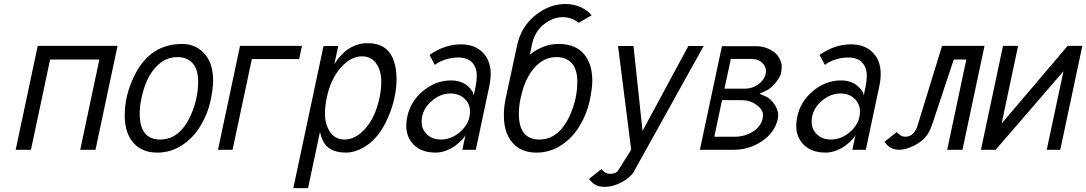

<svg xmlns="http://www.w3.org/2000/svg" viewBox="-20 -756 5482 969"><path d="M170.4 -524.4H573.2L461.9 0H384.8L481.4 -455.6H232.9L136.2 0H59.1Z M898.9 -534.2Q958.5 -534.2 1000 -497.1Q1055.7 -447.3 1055.7 -348.6Q1055.7 -309.6 1042.2 -246.1Q1028.8 -182.6 992.4 -121.6Q956.1 -60.5 898.9 -23.2Q841.8 14.2 774.2 14.2Q706.5 14.2 665 -23.4Q609.4 -73.7 609.4 -174.3Q609.4 -274.9 658.7 -375Q737.3 -534.2 898.9 -534.2ZM685.1 -182.1Q685.1 -51.8 788.6 -51.8Q890.1 -51.8 945.8 -181.2Q980 -260.7 980 -343.8Q980 -405.8 952.1 -436.8Q924.3 -467.8 876 -467.8Q827.6 -467.8 790 -439Q720.7 -385.7 694.3 -262.2Q685.1 -220.2 685.1 -182.1Z M1489.7 -458H1251L1153.8 0H1080.1L1191.4 -524.4H1503.9Z M1981 -366.2 1981.4 -360.4Q1981.4 -260.7 1937.5 -161.1Q1890.1 -52.2 1810.5 -9.3Q1767.6 14.2 1726.6 14.2Q1634.3 14.2 1607.4 -50.8Q1599.6 -68.4 1594.7 -89.8L1534.7 193.4H1460.4L1612.8 -523.9H1687L1667.5 -432.6Q1734.4 -538.1 1835.9 -538.1Q1934.6 -538.1 1965.8 -453.1Q1980.5 -414.1 1981 -366.2ZM1895.5 -263.2Q1904.3 -303.2 1904.3 -344Q1904.3 -384.8 1890.1 -416Q1864.3 -471.7 1807.6 -471.7Q1751 -471.7 1700 -414.8Q1648.9 -357.9 1628.9 -262.2Q1620.1 -220.7 1620.1 -180.4Q1620.1 -140.1 1635.3 -108.4Q1661.6 -51.8 1718.5 -51.8Q1775.4 -51.8 1825.2 -108.9Q1875 -166 1895.5 -263.2Z M2331.1 -251Q2302.2 -284.2 2253.7 -284.2Q2205.1 -284.2 2163.1 -250Q2107.9 -205.6 2107.9 -141.1Q2107.9 -107.9 2127.9 -85Q2155.8 -51.8 2205.3 -51.8Q2254.9 -51.8 2296.9 -85.9Q2352.1 -130.4 2352.1 -193.8Q2352.1 -227.1 2331.1 -251ZM2255.9 -350.1Q2306.2 -350.1 2338.1 -323.5Q2370.1 -296.9 2370.6 -272.9L2380.4 -319.8Q2386.2 -347.7 2386.2 -376.5Q2386.2 -405.3 2372.6 -427.7Q2350.1 -465.8 2292.5 -465.8Q2260.3 -465.8 2227.8 -455.6Q2195.3 -445.3 2174.8 -428.2L2147.9 -479Q2224.6 -532.2 2306.2 -532.2Q2387.7 -532.2 2429.2 -476.1Q2456.5 -438.5 2456.5 -382.8Q2456.5 -354.5 2449.2 -319.8L2381.3 0H2313.5L2329.6 -76.2Q2322.3 -55.2 2280.3 -22.5Q2261.7 -7.8 2233.6 3.2Q2205.6 14.2 2178.7 14.2Q2098.6 14.2 2058.6 -36.1Q2030.3 -71.8 2030.3 -121.6Q2030.3 -142.1 2035.6 -168Q2052.2 -245.6 2116.2 -297.9Q2180.2 -350.1 2255.9 -350.1Z M2598.6 -182.1Q2598.6 -51.8 2702.1 -51.8Q2803.7 -51.8 2859.4 -181.2Q2893.6 -260.7 2893.6 -343.8Q2893.6 -405.8 2865.7 -436.8Q2837.9 -467.8 2789.6 -467.8Q2741.2 -467.8 2703.6 -439Q2634.3 -385.7 2607.9 -262.2Q2598.6 -220.2 2598.6 -182.1ZM2653.8 -480Q2722.7 -534.2 2797.4 -534.2Q2872.1 -534.2 2913.6 -497.1Q2969.2 -447.3 2969.2 -348.6Q2969.2 -309.6 2955.8 -246.1Q2942.4 -182.6 2906 -121.6Q2869.6 -60.5 2812.5 -23.2Q2755.4 14.2 2687.7 14.2Q2620.1 14.2 2578.6 -23.4Q2522.9 -73.7 2522.9 -174.3Q2522.9 -217.8 2532.7 -262.2L2589.4 -525.4Q2609.4 -622.1 2684.1 -680.7Q2754.9 -735.8 2832 -735.8Q2876.5 -735.8 2911.4 -719.5Q2946.3 -703.1 2965.8 -678.7L2899.9 -640.6Q2866.7 -669.4 2818.8 -669.4Q2771 -669.4 2725.1 -633.5Q2679.2 -597.7 2665 -532.7Z M3099.1 -523.9H3177.2L3222.7 -95.2L3454.1 -523.9H3531.2L3174.8 117.7Q3173.8 119.6 3164.1 129.4Q3126.5 167 3069.3 182.6Q3054.7 186 3035.6 187H3030.3Q2992.7 187 2970.2 166Q2963.4 160.2 2952.6 147L3015.6 97.2L3027.8 110.4L3035.6 115.7L3045.4 119.6L3058.1 121.1Q3083 121.1 3096.2 109.4L3165.5 0Z M3512.2 0 3623.5 -522.9H3796.4Q3833.5 -522.9 3866.2 -506.1Q3898.9 -489.3 3912.1 -464.6Q3925.3 -439.9 3925.3 -421.4Q3925.3 -402.8 3921.1 -384.5Q3917 -366.2 3895.5 -339.8Q3874 -313.5 3854 -302.2L3813.5 -282.7L3848.1 -267.6Q3867.2 -257.8 3882.3 -238.3Q3907.2 -206.1 3907.2 -174.8Q3907.2 -163.6 3905.3 -155.3Q3890.6 -87.9 3826.2 -43.9Q3761.7 0 3681.2 0ZM3636.2 -308.6H3741.7Q3776.9 -308.6 3807.1 -330.6Q3845.7 -358.9 3845.7 -398.9Q3845.7 -420.9 3825.9 -439.7Q3806.2 -458.5 3772.9 -458.5H3668.5ZM3624 -250.5 3585 -65.9H3686.5Q3738.3 -65.9 3779.3 -91.3Q3820.3 -116.7 3829.1 -158.7Q3830.6 -166 3830.6 -176.3Q3830.6 -203.6 3796.9 -227.5Q3764.6 -250.5 3722.7 -250.5Z M4299.3 -251Q4270.5 -284.2 4221.9 -284.2Q4173.3 -284.2 4131.3 -250Q4076.2 -205.6 4076.2 -141.1Q4076.2 -107.9 4096.2 -85Q4124 -51.8 4173.6 -51.8Q4223.1 -51.8 4265.1 -85.9Q4320.3 -130.4 4320.3 -193.8Q4320.3 -227.1 4299.3 -251ZM4224.1 -350.1Q4274.4 -350.1 4306.4 -323.5Q4338.4 -296.9 4338.9 -272.9L4348.6 -319.8Q4354.5 -347.7 4354.5 -376.5Q4354.5 -405.3 4340.8 -427.7Q4318.4 -465.8 4260.7 -465.8Q4228.5 -465.8 4196 -455.6Q4163.6 -445.3 4143.1 -428.2L4116.2 -479Q4192.9 -532.2 4274.4 -532.2Q4356 -532.2 4397.5 -476.1Q4424.8 -438.5 4424.8 -382.8Q4424.8 -354.5 4417.5 -319.8L4349.6 0H4281.7L4297.9 -76.2Q4290.5 -55.2 4248.5 -22.5Q4230 -7.8 4201.9 3.2Q4173.8 14.2 4147 14.2Q4066.9 14.2 4026.9 -36.1Q3998.5 -71.8 3998.5 -121.6Q3998.5 -142.1 4003.9 -168Q4020.5 -245.6 4084.5 -297.9Q4148.4 -350.1 4224.1 -350.1Z M4734.4 -524.4H4948.7L4837.4 0H4760.3L4856.9 -455.6H4793.5L4689 -141.1Q4674.8 -99.1 4662.6 -80.1Q4638.2 -42 4587.9 -18.6Q4507.8 19.5 4460.9 -20.5Q4456.1 -24.9 4443.4 -40L4506.3 -89.8L4512.2 -83L4519 -77.1L4526.9 -71.3L4536.6 -67.4L4549.3 -65.9Q4593.8 -65.9 4611.8 -126Z M5042 -524.4H5118.2L5035.2 -132.8L5368.2 -524.4H5442.4L5331.1 0H5262.7L5347.2 -396.5L5004.9 0H4930.7Z"/></svg>

Font: Tuffy
Style: Italic
Weight: 400
Italic angle: -12°
Designer: Thatcher Ulrich, Karoly Barta and Michael Everson
Version: Version 001.271